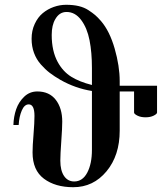

<svg xmlns="http://www.w3.org/2000/svg" viewBox="-20 -770 688 802"><path d="M36 -248H58C59.3 -271.3 63.7 -291.5 71 -308.5C78.3 -325.5 88 -334 100 -334C116 -334 124 -318 124 -286C124 -267.3 122.7 -241.3 120 -208C117.3 -176 116 -151 116 -133C116 -83.7 131.8 -47.2 163.5 -23.5C195.2 0.2 236 12 286 12C342 12 388.3 -10.2 425 -54.5C461.7 -98.8 480 -155.3 480 -224V-388H540V-300C540 -296 544.7 -291.7 554 -287C563.3 -282.3 574.7 -280 588 -280C601.3 -280 612.7 -282.3 622 -287C631.3 -291.7 636 -296 636 -300V-412H480V-431C480 -473 473 -518.3 459 -567C445 -615.7 426 -654 402 -682C392.7 -692.7 384.5 -701 377.5 -707C370.5 -713 361.2 -719.8 349.5 -727.5C337.8 -735.2 324.3 -740.8 309 -744.5C293.7 -748.2 276 -750 256 -750C238.7 -750 221.5 -747 204.5 -741C187.5 -735 172.2 -726.3 158.5 -715C144.8 -703.7 133.7 -688.7 125 -670C116.3 -651.3 112 -630.7 112 -608C112 -586.7 115.3 -567 122 -549C128.7 -531 138.2 -515 150.5 -501C162.8 -487 175.3 -475.2 188 -465.5C200.7 -455.8 215.7 -446 233 -436C274.3 -412.7 318 -397.3 364 -390V-144C364 -105.3 357.5 -73.7 344.5 -49C331.5 -24.3 313.3 -12 290 -12C272 -12 257.8 -19.7 247.5 -35C237.2 -50.3 232 -71.7 232 -99C232 -115.7 233.3 -142.7 236 -180C238.7 -217.3 240 -244.7 240 -262C240 -299.3 231 -329.7 213 -353C195 -376.3 169.3 -388 136 -388C114.7 -388 96.3 -380.7 81 -366C65.7 -351.3 54.5 -333.8 47.5 -313.5C40.5 -293.2 36.7 -271.3 36 -248ZM196 -624C196 -651.3 201 -673.3 211 -690C222.3 -710 238 -720 258 -720C282 -720 302.3 -708.8 319 -686.5C335.7 -664.2 347.3 -636 354 -602C360.7 -568 364 -529.3 364 -486V-415C329.3 -423.7 300.5 -435.2 277.5 -449.5C254.5 -463.8 235.7 -484.3 221 -511C204.3 -541.7 196 -579.3 196 -624Z"/></svg>

Font: Km Standard TT
Style: Bold
Weight: 700
Designer: Alexey Kryukov <alexios@thessalonica.org.ru>
Version: Version 2.0.2